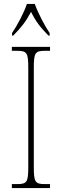

<svg xmlns="http://www.w3.org/2000/svg" viewBox="-20 -951 315 971"><path d="M41 -784V-771H47C88 -813 111 -842 137 -891C161 -842 184 -813 225 -771H231V-784C205 -822 172 -886 156 -931H116C101 -886 67 -822 41 -784ZM40 0H233V-20H207C157 -20 151 -31 151 -108V-606C151 -683 157 -694 207 -694H233V-714H40V-694H67C117 -694 123 -683 123 -606V-108C123 -31 117 -20 67 -20H40Z"/></svg>

Font: Noto Serif Devanagari Condensed Thin
Style: Regular
Weight: 100
Width: 3
Designer: Universal Thirst, Indian Type Foundry and the Monotype Design Team
Foundry: Monotype Imaging Inc.
Version: Version 2.004